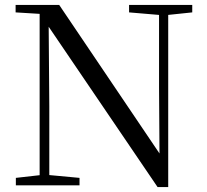

<svg xmlns="http://www.w3.org/2000/svg" viewBox="-20 -748 836 775"><path d="M44 0V-30L150 -42H172L301 -30V0ZM140 0V-705H176L179 -319V0ZM501 -698V-728H756V-698L651 -687H631ZM616 7 167 -654 165 -655 141 -692 43 -698V-728H219L641 -103L624 -97L622 -395V-728H659V7Z"/></svg>

Font: Noto Serif KR
Style: Regular
Weight: 400
Designer: Ryoko NISHIZUKA  (kana & ideographs); Frank Grießhammer (Latin, Greek & Cyrillic); Wenlong ZHANG  (bopomofo); Sandoll Co
Foundry: Adobe
Version: Version 2.003-H1;hotconv 1.1.1;makeotfexe 2.6.0